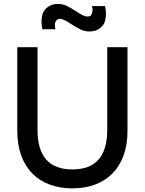

<svg xmlns="http://www.w3.org/2000/svg" viewBox="-20 -966 754 1000"><path d="M357 15Q292.5 15 239.5 -4.5Q186.5 -24 148.8 -62Q111 -100 90.5 -156Q70 -212 70 -285V-720H175.5V-288.5Q175.5 -186.5 220.8 -135Q266 -83.5 357 -83.5Q448 -83.5 493.2 -135Q538.5 -186.5 538.5 -288.5V-720H644V-285Q644 -212 623.5 -156Q603 -100 565.2 -62Q527.5 -24 474.5 -4.5Q421.5 15 357 15ZM444.5 -802Q422.5 -802 401.5 -811.8Q380.5 -821.5 351.5 -840Q330 -854 316.8 -860.8Q303.5 -867.5 291.5 -867.5Q280.5 -867.5 274 -860Q267.5 -852.5 266.8 -845Q266 -837.5 266 -834.5Q266 -824.5 269 -813.5H201Q196 -835 196 -854Q196 -868 200.5 -889.2Q205 -910.5 226.8 -928Q248.5 -945.5 283 -945.5Q305.5 -945.5 326.5 -935.8Q347.5 -926 376.5 -907Q398 -893 411.2 -886.5Q424.5 -880 436.5 -880Q452.5 -880 457.2 -892Q462 -904 462 -913.5Q462 -923 459 -934.5H527Q532 -913 532 -894Q532 -880 527.5 -858.5Q523 -837 501.2 -819.5Q479.5 -802 444.5 -802Z"/></svg>

Font: Vela Sans SemBd
Style: Regular
Weight: 600
Designer: Principal design: Mikhail Sharanda - project Manrope.
Design modification: Ravid Balaliev
Foundry: Mikhail Sharanda
Version: Version 1.001